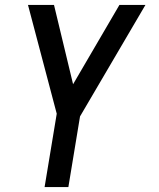

<svg xmlns="http://www.w3.org/2000/svg" viewBox="-20 -540 640 775"><path d="M160 215 209 -81 93 -520H198L275 -200L462 -520H567L303 -70L256 215Z"/></svg>

Font: Iosevka Aile Medium Oblique
Style: Regular
Weight: 500
Italic angle: -9°
Designer: Belleve Invis
Foundry: Belleve Invis
Version: Version 31.1.0; ttfautohint (v1.8.4)